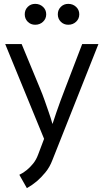

<svg xmlns="http://www.w3.org/2000/svg" viewBox="-20 -731 537 993"><path d="M7 -503H92L186 -276Q200 -243 211.5 -210Q223 -177 232 -151Q243 -120 251 -91H252Q261 -120 272 -151Q281 -177 293 -210Q305 -243 318 -276L405 -503H489L251 97Q237 134 214.5 161Q192 188 171 206Q146 227 119 242L80 173Q101 163 119 148Q135 135 151 115.5Q167 96 177 69L208 -13ZM108 -657Q108 -680 123.5 -695.5Q139 -711 162 -711Q186 -711 202.5 -695.5Q219 -680 219 -657Q219 -634 202.5 -618.5Q186 -603 162 -603Q139 -603 123.5 -618.5Q108 -634 108 -657ZM279 -657Q279 -680 294.5 -695.5Q310 -711 333 -711Q357 -711 373.5 -695.5Q390 -680 390 -657Q390 -634 373.5 -618.5Q357 -603 333 -603Q310 -603 294.5 -618.5Q279 -634 279 -657Z"/></svg>

Font: Actor
Style: Regular
Weight: 400
Designer: Thomas Junold
Foundry: Thomas Junold
Version: Version 1.001